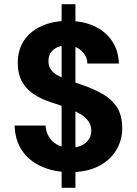

<svg xmlns="http://www.w3.org/2000/svg" viewBox="-20 -812 657 919"><path d="M275 87V-792H341V87ZM316 12Q241 12 181 -14Q121 -40 86.5 -90Q52 -140 50 -211H198Q200 -181 214.5 -157Q229 -133 254.5 -119Q280 -105 316 -105Q346 -105 368.5 -115Q391 -125 404 -143Q417 -161 417 -187Q417 -211 404 -230.5Q391 -250 367.5 -264.5Q344 -279 312.5 -291.5Q281 -304 244 -316Q154 -342 109.5 -388.5Q65 -435 65 -510Q65 -574 95.5 -619Q126 -664 180.5 -688Q235 -712 304 -712Q376 -712 430 -687.5Q484 -663 515.5 -617Q547 -571 549 -508H398Q398 -531 385.5 -550.5Q373 -570 352 -582Q331 -594 303 -594Q277 -595 256.5 -586.5Q236 -578 224 -561.5Q212 -545 212 -520Q212 -495 224 -478.5Q236 -462 258 -450Q280 -438 309 -427.5Q338 -417 372 -406Q425 -388 469 -363.5Q513 -339 539 -300Q565 -261 565 -197Q565 -141 536.5 -93.5Q508 -46 452.5 -17Q397 12 316 12Z"/></svg>

Font: DM Sans 9pt ExtraBold
Style: Regular
Weight: 800
Version: Version 4.004;gftools[0.9.30]